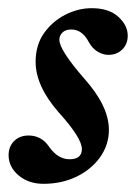

<svg xmlns="http://www.w3.org/2000/svg" viewBox="-20 -436 332 469"><path d="M86 13Q50 13 25.5 -7.5Q1 -28 1 -57Q1 -78 14.5 -91.5Q28 -105 50 -105Q82 -105 101 -76Q122 -47 150 -47Q180 -47 180 -72Q180 -99 123 -162Q67 -226 67 -285Q67 -326 87.5 -355Q108 -384 139.5 -400Q171 -416 204 -416Q246 -416 269 -395Q292 -374 292 -349Q292 -328 278.5 -315Q265 -302 245 -302Q232 -302 219 -309.5Q206 -317 197 -333Q181 -364 154 -364Q140 -364 132.5 -356.5Q125 -349 125 -339Q125 -314 185 -245Q246 -177 246 -119Q246 -82 224.5 -52Q203 -22 167 -4.5Q131 13 86 13Z"/></svg>

Font: Junicode
Style: Bold Italic
Weight: 700
Italic angle: -11°
Designer: Peter S. Baker
Version: Version 2.100; ttfautohint (v1.8.4)